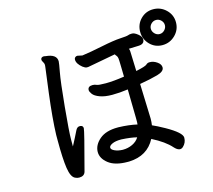

<svg xmlns="http://www.w3.org/2000/svg" viewBox="-115 -951 1229 1108"><g transform="rotate(-15 500.0 -397.0)"><path d="M888.5 -811Q933 -811 965 -780Q997 -749 997 -704.5Q997 -660 965 -628.5Q933 -597 888.5 -597Q844 -597 813.5 -628.5Q783 -660 783 -704.5Q783 -749 813.5 -780Q844 -811 888.5 -811ZM889 -663Q906 -663 918.5 -676Q931 -689 931 -705.5Q931 -722 918.5 -734.5Q906 -747 889 -747Q872 -747 859.5 -734.5Q847 -722 847 -705.5Q847 -689 859.5 -676Q872 -663 889 -663ZM304 -269H309Q325 -267 325 -251.5Q325 -236 264 -8Q257 17 226 17Q214 17 202 11Q178 0 169.5 -56Q161 -112 161 -222V-255Q164 -352 182.5 -500Q201 -648 202 -651Q203 -654 203 -662.5Q203 -671 197 -680.5Q191 -690 191 -694V-700Q194 -712 210 -712Q211 -712 221 -710Q285 -704 285 -662Q285 -652 275 -599Q265 -546 251 -400Q237 -254 237 -205V-166Q250 -190 260 -210L280 -250Q289 -269 304 -269ZM397 -665 426 -659Q472 -665 547.5 -680.5Q623 -696 662.5 -698Q702 -700 710.5 -703.5Q719 -707 731 -707H736Q749 -707 769 -691Q789 -675 789 -659Q789 -630 753 -629Q717 -628 695 -627Q699 -619 699 -608Q699 -597 700.5 -564.5Q702 -532 703 -492Q760 -504 768.5 -512.5Q777 -521 788 -521H792Q813 -521 834 -506.5Q855 -492 855 -473Q855 -449 812.5 -437Q770 -425 705 -414L712 -205Q712 -185 709 -166Q735 -155 780 -130Q871 -79 871 -49Q871 -19 849 1.5Q827 22 797 -11Q760 -53 685 -91Q638 -2 529 2H520Q445 2 406 -28.5Q367 -59 367 -98V-99Q368 -140 406 -172.5Q444 -205 515 -205H520Q583 -203 630 -192Q631 -199 631 -206V-232L628 -402Q578 -395 534 -395Q490 -395 460.5 -406Q431 -417 420 -432Q409 -447 409 -456Q409 -479 438 -479Q451 -479 461 -474Q471 -469 515.5 -469Q560 -469 626 -479Q625 -516 624.5 -547.5Q624 -579 622.5 -589.5Q621 -600 616 -605.5Q611 -611 608 -617L441 -586H432Q424 -586 409 -597Q378 -622 378 -647Q378 -655 383.5 -660Q389 -665 397 -665ZM518 -133H514Q482 -133 462.5 -124Q443 -115 443 -103.5Q443 -92 462.5 -83Q482 -74 509 -73H512Q542 -73 568.5 -85.5Q595 -98 609 -121Q573 -130 518 -133Z"/></g></svg>

Font: LXGW ZhenKai
Style: Regular
Weight: 400
Designer: LXGW / Fontworks Inc.
Foundry: LXGW / Fontworks Inc.
Version: Version 0.800;June 8, 2025